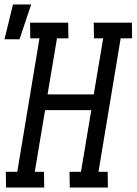

<svg xmlns="http://www.w3.org/2000/svg" viewBox="-53 -836 609 856"><path d="M-26 0 -27 -70H24L123 -665H82L81 -735H251L252 -665H201L159 -415H365L407 -665H366L365 -735H535L536 -665H485L386 -70H427L428 0H258L257 -70H308L354 -345H148L102 -70H143L144 0ZM-33 -661 5 -816H86L34 -661Z"/></svg>

Font: Iosevka Curly Slab
Style: Italic
Weight: 400
Italic angle: -9°
Monospace: yes
Designer: Belleve Invis
Foundry: Belleve Invis
Version: Version 22.1.2; ttfautohint (v1.8.4)